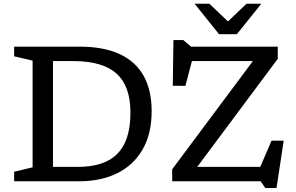

<svg xmlns="http://www.w3.org/2000/svg" viewBox="-20 -948 1548 1004"><path d="M662 -360.5Q662 -497 589.8 -562.8Q517.5 -628.5 364 -628.5H195.5V-704H397Q521.5 -704 605 -665.5Q688.5 -627 730.8 -552Q773 -477 773 -367Q773 -248 725.5 -166Q678 -84 592.8 -42Q507.5 0 393 0H195.5V-75.5H389Q477.5 -75.5 538.5 -104.8Q599.5 -134 630.8 -196.8Q662 -259.5 662 -360.5ZM54 0V-50L150.5 -73V-631L54 -653.5V-704H257V0ZM1432.5 -704V-640.5L1003 -64L974.5 -75.5H1341L1400 -212.5H1463.5L1426 35H1367L1343 0H880.5V-63L1310.5 -639.5L1338.5 -628.5H983.5L949.5 -499L883.5 -499.5L887 -738.5H938.5L979 -704ZM1185.5 -823H1158.5L1269 -928.5H1346.5L1218.5 -769H1125.5L997.5 -928.5H1075Z"/></svg>

Font: Newsreader 7pt
Style: Regular
Weight: 400
Designer: Hugues Gentile
Foundry: Production Type
Version: Version 1.003